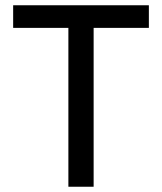

<svg xmlns="http://www.w3.org/2000/svg" viewBox="-20 -710 616 730"><path d="M30 -604V-690H546V-604H336V0H240V-604Z"/></svg>

Font: Radio Canada
Style: Regular
Weight: 400
Designer: Charles Daoud, Etienne Aubert Bonn, Alexandre Saumier Demers, Jacques Le Bailly
Foundry: Radio-Canada
Version: Version 2.104;gftools[0.9.28.dev5+ged2979d]